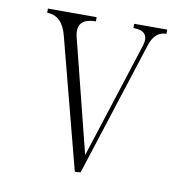

<svg xmlns="http://www.w3.org/2000/svg" viewBox="-71 -747 728 743"><g transform="rotate(10 293.0 -376.0)"><path d="M58.6 -661.1V-677.7H250V-661.1Q168.9 -661.1 187.5 -586.9L298.8 -144.5L446.3 -602.5Q462.9 -661.1 397.5 -661.1V-677.7H527.3V-661.1Q480.5 -661.1 462.9 -602.5L293 -75.2H284.2V-74.2H270.5L136.7 -586.9Q117.2 -661.1 58.6 -661.1Z"/></g></svg>

Font: BabelStone Tangut Wenhai
Style: Regular
Weight: 400
Designer: Andrew West
Foundry: BabelStone
Version: Version 1.002 May 21, 2016